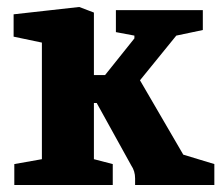

<svg xmlns="http://www.w3.org/2000/svg" viewBox="-20 -530 634 550"><path d="M21 0V-60L100 -74V-408L19 -425V-489L207 -510L249 -494V-315H281L365 -420V-428L312 -438V-501H561V-444L485 -428L381 -300L505 -87L594 -60V0H367V-19Q367 -40 356 -56L257 -235H249V-74L303 -60V0Z"/></svg>

Font: Faustina ExtraBold
Style: Regular
Weight: 800
Designer: Alfonso Garcia
Foundry: http://www.omnibus-type.com
Version: Version 1.200